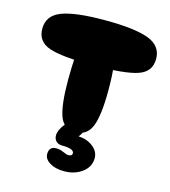

<svg xmlns="http://www.w3.org/2000/svg" viewBox="-133 -803 1023 1152"><g transform="rotate(15 378.5 -227.5)"><path d="M376 -417Q572 -417 652 -444Q732 -471 732 -551Q732 -633 647 -665Q562 -697 376 -697Q192 -697 108.5 -665Q25 -633 25 -551Q25 -471 103.5 -444Q182 -417 376 -417ZM375 -2Q448 -2 476 -70Q504 -138 504 -296Q504 -469 476 -541.5Q448 -614 375 -614Q303 -614 278.5 -541Q254 -468 254 -296Q254 -140 279 -71Q304 -2 375 -2ZM372 242Q438 242 484 207.5Q530 173 530 119Q530 78 493.5 49Q457 20 403 17Q426 -11 426 -36Q426 -70 368 -70Q337 -70 303.5 -28Q270 14 270 46Q270 68 283.5 82Q297 96 322 96Q396 96 396 125Q396 142 371 142Q362 142 338.5 131.5Q315 121 293 121Q248 121 248 168Q248 199 282.5 220.5Q317 242 372 242Z"/></g></svg>

Font: Cherry Bomb
Style: Regular
Weight: 400
Designer: satsuyako
Foundry: satsuyako
Version: Version 4.0